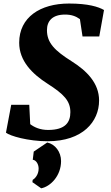

<svg xmlns="http://www.w3.org/2000/svg" viewBox="-20 -776 617 1070"><path d="M13.2 -36.6C35.2 -18.6 136.2 11.2 245.6 11.2C440.9 11.2 532.2 -98.1 532.2 -215.8C532.2 -314 461.9 -382.3 379.9 -434.1C284.7 -494.1 241.7 -537.1 241.7 -607.9C241.7 -659.2 272 -694.8 342.8 -694.8C377.4 -694.8 402.3 -686 425.3 -669.4L439.9 -572.8H533.2L559.6 -720.2C528.3 -738.3 470.7 -756.3 364.7 -756.3C204.1 -756.3 86.9 -679.7 86.9 -538.1C86.9 -436.5 159.2 -364.3 245.6 -309.1C336.4 -251 372.1 -213.4 372.1 -150.9C372.1 -95.7 345.7 -51.8 248 -51.8C204.6 -51.8 172.4 -65.9 148.4 -84L143.1 -191.9H42.5ZM168 68.8 162.6 114.3C181.6 116.2 195.3 139.2 195.3 163.6C195.3 198.7 173.3 220.2 162.1 226.6L160.6 239.3L209.5 273.4C259.8 264.2 320.3 205.1 320.3 121.6C320.3 70.3 287.1 27.3 243.2 18.1Z"/></svg>

Font: Merriweather
Style: Heavy Italic
Weight: 900
Italic angle: -7.5°
Designer: Eben Sorkin
Foundry: Eben Sorkin
Version: Version 1.001